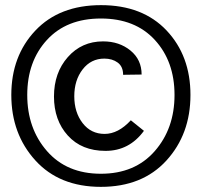

<svg xmlns="http://www.w3.org/2000/svg" viewBox="-20 -717 785 747"><path d="M372.5 10Q211 10 117.5 -93Q24 -196 24 -347.5Q24 -499 117.5 -598Q211 -697 373 -697Q535 -697 628 -598.5Q721 -500 721 -347.5Q721 -195 627.5 -92.5Q534 10 372.5 10ZM372.5 -645Q239 -645 162.5 -561.5Q86 -478 86 -347.5Q86 -217 163 -129Q240 -41 372.5 -41Q505 -41 582 -129Q659 -217 659 -347.5Q659 -478 582.5 -561.5Q506 -645 372.5 -645ZM381 -556Q444 -556 487.5 -520.5Q531 -485 531 -427L459 -426Q459 -458 438 -473.5Q417 -489 386 -489Q334 -489 301.5 -447Q269 -405 269 -342.5Q269 -280 301.5 -238Q334 -196 387 -196Q440 -196 489 -249L540 -208Q483 -130 390.5 -130Q298 -130 244 -189.5Q190 -249 190 -341.5Q190 -434 244 -495Q298 -556 381 -556Z"/></svg>

Font: Cherry Swash
Style: Regular
Weight: 400
Designer: Kasatkina Nataliya
Foundry: Nataliya Kasatkina
Version: Version 1.001